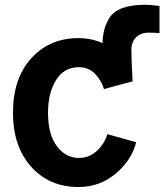

<svg xmlns="http://www.w3.org/2000/svg" viewBox="-20 -749 674 787"><path d="M404.3 -416Q399.4 -471.7 399.4 -546.9Q399.4 -589.8 405.3 -618.2Q411.1 -646.5 427.7 -674.3Q444.3 -702.1 481.4 -715.8Q518.6 -729.5 576.2 -729.5Q594.7 -729.5 633.8 -724.6V-613.3Q610.4 -615.2 589.8 -615.2Q556.6 -615.2 537.6 -595.7Q518.6 -576.2 518.6 -544.9Q518.6 -499 523.4 -416ZM33.2 -287.1Q33.2 -427.7 108.4 -510.3Q183.6 -592.8 301.8 -592.8Q390.6 -592.8 450.2 -538.6Q509.8 -484.4 524.4 -416L406.2 -383.8Q395.5 -419.9 369.1 -446.8Q342.8 -473.6 303.7 -473.6Q242.2 -473.6 209.5 -420.4Q176.8 -367.2 176.8 -287.1Q176.8 -198.2 212.9 -149.9Q249 -101.6 303.7 -101.6Q346.7 -101.6 377.9 -131.3Q409.2 -161.1 419.9 -199.2L538.1 -166Q520.5 -93.8 455.1 -38.1Q389.6 17.6 301.8 17.6Q182.6 17.6 107.9 -65.4Q33.2 -148.4 33.2 -287.1Z"/></svg>

Font: Gothic A1 ExtraBold
Style: Regular
Weight: 800
Designer: HanYang I&C Co.,Ltd.
Foundry: HanYang I&C Co.,Ltd.
Version: Version 2.50